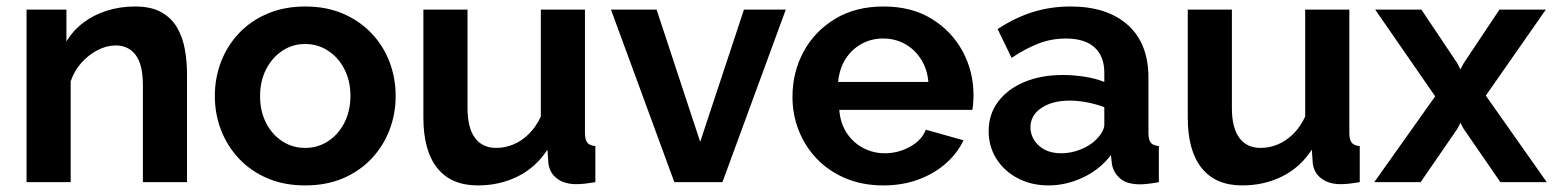

<svg xmlns="http://www.w3.org/2000/svg" viewBox="-20 -553 4720 583"><path d="M547.9 0H413.9V-293.8Q413.9 -357 392 -386Q370.1 -415 331.2 -415Q304.2 -415 276.6 -400.9Q249 -386.7 227.1 -362.3Q205.3 -337.9 194.6 -306V0H60.6V-523.8H181.7V-427.1Q201.8 -460.5 233 -484.1Q264.2 -507.8 304.4 -520.5Q344.5 -533.3 390.1 -533.3Q439.2 -533.3 470.3 -515.6Q501.5 -498 518.3 -468.3Q535.2 -438.5 541.5 -401.9Q547.9 -365.3 547.9 -327.3Z M906.6 10Q842.6 10 791.9 -11.7Q741.2 -33.5 705.6 -71.4Q669.9 -109.4 651.1 -158.3Q632.3 -207.2 632.3 -261.4Q632.3 -316.1 651.1 -365.2Q669.9 -414.4 705.6 -452.1Q741.2 -489.8 792.2 -511.5Q843.2 -533.3 906.9 -533.3Q971 -533.3 1021.5 -511.5Q1072 -489.8 1107.9 -452.1Q1143.9 -414.4 1162.7 -365.2Q1181.4 -316.1 1181.4 -261.4Q1181.4 -207.2 1162.7 -158.3Q1143.9 -109.4 1108.2 -71.4Q1072.5 -33.5 1021.8 -11.7Q971 10 906.6 10ZM769.7 -260.9Q769.7 -215.4 788 -179.7Q806.3 -144.1 837.2 -124Q868.1 -103.9 906.6 -103.9Q945.1 -103.9 976.3 -124.2Q1007.5 -144.6 1025.8 -180.5Q1044.1 -216.5 1044.1 -261.9Q1044.1 -307.3 1025.8 -343Q1007.5 -378.6 976.2 -399Q945 -419.4 906.6 -419.4Q868.1 -419.4 837.1 -398.7Q806.1 -378 787.9 -342.4Q769.7 -306.8 769.7 -260.9Z M1265.6 -195.9V-523.8H1399.6V-224.6Q1399.6 -165.4 1422 -134.6Q1444.4 -103.9 1486.7 -103.9Q1513.3 -103.9 1538.4 -114.2Q1563.6 -124.5 1585.4 -145.8Q1607.2 -167.2 1622.2 -199.1V-523.8H1756.2V-149.6Q1756.2 -128.6 1763.4 -119.8Q1770.5 -110.9 1787.8 -109.5V0Q1768.3 3.4 1754.6 4.8Q1740.9 6.2 1729.8 6.2Q1694.4 6.2 1671.9 -10.5Q1649.4 -27.1 1645.2 -56.4L1642.3 -98.5Q1607 -44.5 1552.2 -17.3Q1497.4 10 1430.7 10Q1350.1 10 1307.9 -42.6Q1265.6 -95.1 1265.6 -195.9Z M2027.6 0 1835.2 -523.8H1973.7L2106.1 -122.3L2239 -523.8H2366L2173.7 0Z M2662.3 10Q2598.7 10 2547.8 -11.5Q2496.8 -33 2460.8 -70.3Q2424.9 -107.5 2405.6 -156.1Q2386.3 -204.6 2386.3 -258.7Q2386.3 -333.6 2419.9 -395.8Q2453.4 -457.9 2515.5 -495.6Q2577.6 -533.3 2662.8 -533.3Q2748.6 -533.3 2809.5 -495.5Q2870.5 -457.8 2903.3 -396.6Q2936 -335.5 2936 -264.1Q2936 -251.8 2935 -239.6Q2934.1 -227.4 2932.6 -219.3H2528.5Q2531.6 -178.6 2551.1 -149.1Q2570.7 -119.5 2601.3 -103.5Q2632 -87.6 2666.6 -87.6Q2706.9 -87.6 2742.7 -107.1Q2778.4 -126.5 2791.3 -159.2L2905.6 -127Q2886.8 -87.2 2851.5 -56.3Q2816.2 -25.4 2768.2 -7.7Q2720.2 10 2662.3 10ZM2525 -304.2H2799Q2795.4 -343.9 2776.5 -373.4Q2757.6 -403 2727.8 -419.5Q2698.1 -436.1 2661.5 -436.1Q2625.4 -436.1 2595.6 -419.5Q2565.9 -403 2547.2 -373.4Q2528.6 -343.9 2525 -304.2Z M2982 -154.6Q2982 -206 3010.8 -244.3Q3039.5 -282.6 3090.2 -303.9Q3140.8 -325.3 3206.8 -325.3Q3240 -325.3 3273.9 -320Q3307.7 -314.7 3333.2 -304.2V-332.3Q3333.2 -381.9 3303.7 -408.9Q3274.2 -436 3216.4 -436Q3172.9 -436 3133.9 -421Q3094.8 -405.9 3051.7 -377.4L3009.3 -464.6Q3061.2 -499.2 3115.6 -516.2Q3170 -533.3 3230.4 -533.3Q3341.7 -533.3 3404.4 -477.3Q3467.2 -421.4 3467.2 -316.9V-149.6Q3467.2 -128.6 3474.3 -119.8Q3481.5 -110.9 3498.8 -109.5V0Q3481.3 3.4 3466.8 5Q3452.3 6.7 3441.8 6.7Q3401.8 6.7 3381.3 -11Q3360.9 -28.6 3356.2 -55.3L3353.3 -82Q3318.8 -37.5 3267.9 -13.8Q3216.9 10 3163.8 10Q3111.8 10 3070.4 -11.7Q3028.9 -33.5 3005.5 -70.9Q2982 -108.3 2982 -154.6ZM3307.6 -128.4Q3319.2 -139.7 3326.2 -152Q3333.2 -164.2 3333.2 -174.2V-227.5Q3308.9 -236.8 3281 -242.2Q3253.1 -247.5 3227.8 -247.5Q3175.6 -247.5 3142.3 -225.3Q3108.9 -203.1 3108.9 -166.1Q3108.9 -146.1 3119.9 -128Q3130.9 -109.9 3151.8 -98.7Q3172.6 -87.6 3202.2 -87.6Q3232.4 -87.6 3261 -99.1Q3289.7 -110.6 3307.6 -128.4Z M3586.6 -195.9V-523.8H3720.6V-224.6Q3720.6 -165.4 3743 -134.6Q3765.4 -103.9 3807.7 -103.9Q3834.3 -103.9 3859.4 -114.2Q3884.6 -124.5 3906.4 -145.8Q3928.2 -167.2 3943.2 -199.1V-523.8H4077.2V-149.6Q4077.2 -128.6 4084.4 -119.8Q4091.5 -110.9 4108.8 -109.5V0Q4089.3 3.4 4075.6 4.8Q4061.9 6.2 4050.8 6.2Q4015.4 6.2 3992.9 -10.5Q3970.4 -27.1 3966.2 -56.4L3963.3 -98.5Q3928 -44.5 3873.2 -17.3Q3818.4 10 3751.7 10Q3671.1 10 3628.9 -42.6Q3586.6 -95.1 3586.6 -195.9Z M4296 -523.8 4405.6 -360.2 4414.5 -342 4423.9 -360.2 4533 -523.8H4673.8L4491.6 -262.7L4676.6 0H4535.8L4423.5 -163L4414.5 -180.3L4406 -163L4293.7 0H4152.9L4337.9 -260.5L4155.7 -523.8Z"/></svg>

Font: Raleway Thin
Style: Regular
Weight: 100
Designer: Matt McInerney, Pablo Impallari, Rodrigo Fuenzalida
Foundry: Matt McInerney, Pablo Impallari, Rodrigo Fuenzalida
Version: Version 4.026